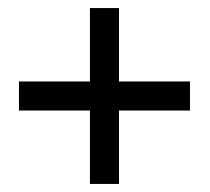

<svg xmlns="http://www.w3.org/2000/svg" viewBox="-20 -528 520 476"><path d="M27 -254H203V-72H275V-254H451V-326H275V-508H203V-326H27Z"/></svg>

Font: Charger Pro
Style: Nar
Weight: 400
Designer: Jasper
Foundry: Cannot Into Space Fonts
Version: Version 1.09